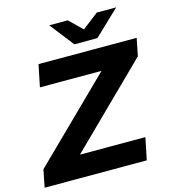

<svg xmlns="http://www.w3.org/2000/svg" viewBox="-146 -1006 996 1111"><g transform="rotate(-15 352.5 -450.5)"><path d="M-17 0 4 -105 476 -568H107L134 -700H722L701 -595L230 -132H622L595 0ZM364 -757 252 -901H363L440 -826L537 -901H653L502 -757Z"/></g></svg>

Font: Montserrat
Style: Bold Italic
Weight: 700
Italic angle: -11.3°
Designer: Julieta Ulanovsky
Foundry: Julieta Ulanovsky
Version: Version 9.000; ttfautohint (v1.8.4.7-5d5b)